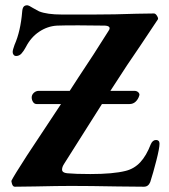

<svg xmlns="http://www.w3.org/2000/svg" viewBox="-20 -703 639 727"><path d="M584 -159Q584 -142 572 -95Q560 -48 549 -14Q542 4 525 4L425 3Q317 1 249 1Q201 1 113 3L36 4Q29 4 25.5 -6.5Q22 -17 24 -20Q33 -38 82 -114Q127 -183 211 -309H119Q110 -309 105 -317Q100 -325 100 -334Q100 -344 108 -351.5Q116 -359 127 -359H244L277 -410Q334 -495 389 -583Q395 -591 395 -596Q395 -605 378 -606L277 -607Q220 -607 196 -606Q160 -604 128.5 -583Q97 -562 78 -525Q70 -510 61.5 -500.5Q53 -491 41 -491Q35 -491 31.5 -495.5Q28 -500 28 -506Q28 -514 35 -533Q58 -585 64 -659Q65 -672 69.5 -677.5Q74 -683 83 -683Q89 -683 106 -672Q124 -662 128 -660Q158 -648 214 -648H335Q413 -648 497 -651L563 -652Q569 -652 574.5 -643Q580 -634 578 -630L512 -531Q466 -465 398 -359H489Q497 -359 502.5 -354.5Q508 -350 508 -344L507 -340Q503 -327 493.5 -318Q484 -309 470 -309H366L309 -219L223 -83Q215 -71 215 -61Q215 -49 234 -47Q265 -44 322 -44Q409 -44 456 -56Q488 -64 511 -88.5Q534 -113 551 -157Q558 -173 571 -173Q577 -173 580.5 -169.5Q584 -166 584 -159Z"/></svg>

Font: EB Garamond SemiBold
Style: Regular
Weight: 600
Designer: Georg Duffner and Octavio Pardo
Foundry: Georg Duffner
Version: Version 1.000